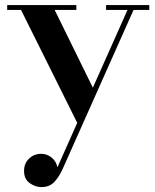

<svg xmlns="http://www.w3.org/2000/svg" viewBox="-20 -480 614 762"><path d="M283 -440.5H197L348.5 -132L486 -440.5H401V-460H572.5V-440.5H510L228.5 191Q213.5 223.5 194.8 243Q176 262.5 144 262.5Q120.5 262.5 98 246.8Q75.5 231 75.5 198Q75.5 168.5 95.2 149.5Q115 130.5 143.5 130.5Q166.5 130.5 184.8 145.2Q203 160 208 184L286.5 7.5L63.5 -440.5H8.5V-460H283Z"/></svg>

Font: Bodoni* 11pt Medium
Style: Regular
Weight: 500
Version: Version 2.3